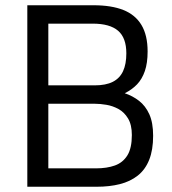

<svg xmlns="http://www.w3.org/2000/svg" viewBox="-20 -711 655 731"><path d="M84 0V-691H336Q404 -691 449.5 -673Q495 -655 518.5 -616Q542 -577 542 -515Q542 -471 531.5 -440.5Q521 -410 502 -390Q483 -370 455 -356Q485 -346 509.5 -327Q534 -308 548.5 -276Q563 -244 563 -194Q563 -140 548 -102.5Q533 -65 504.5 -42.5Q476 -20 436.5 -10Q397 0 348 0ZM164 -70H345Q387 -70 417.5 -81Q448 -92 465 -119.5Q482 -147 482 -197Q482 -236 467.5 -260Q453 -284 431 -296Q409 -308 385 -312Q361 -316 341 -316H164ZM164 -386H340Q383 -386 409.5 -399.5Q436 -413 448.5 -440Q461 -467 461 -508Q461 -567 429.5 -594Q398 -621 333 -621H164Z"/></svg>

Font: Cairo
Style: Regular
Weight: 400
Designer: Mohamed Gaber, Accademia di Belle Arti di Urbino
Foundry: Kief Type Foundry, Accademia di Belle Arti di Urbino
Version: Version 3.120